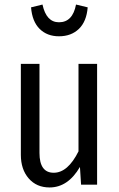

<svg xmlns="http://www.w3.org/2000/svg" viewBox="-20 -804 518 836"><path d="M236.8 -646Q185.1 -646 152.6 -678.2Q120.1 -710.4 115.2 -772L165 -784.2Q181.6 -707 236.8 -707Q296.4 -707 311 -784.2L361.8 -772Q356.9 -710.4 323.5 -678.2Q290 -646 236.8 -646ZM402.8 -525.9V0H333L328.1 -77.1Q275.9 12.2 195.8 12.2Q139.2 12.2 105 -27.1Q70.8 -66.4 70.8 -129.9V-525.9H151.9V-138.2Q151.9 -51.8 213.9 -51.8Q275.4 -51.8 321.8 -145V-525.9Z"/></svg>

Font: Fira Sans Compressed Book
Style: Regular
Weight: 350
Width: 1
Designer: Carrois Corporate & Edenspiekermann AG
Foundry: Carrois Corporate GbR & Edenspiekermann AG
Version: Version 4.203;PS 004.203;hotconv 1.0.88;makeotf.lib2.5.64775